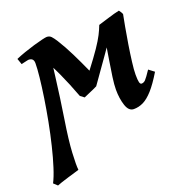

<svg xmlns="http://www.w3.org/2000/svg" viewBox="-158 -576 918 938"><g transform="rotate(-20 300.5 -106.5)"><path d="M622.1 -116.2Q589.4 -62 563 -32.7Q536.6 -3.4 512.7 8.3Q488.8 20 462.9 20Q436.5 20 424.6 -16.4Q412.6 -52.7 412.6 -99.1Q412.6 -124.5 418 -163.1Q423.3 -201.7 430.2 -242.7Q437 -283.7 442.4 -318.4Q447.8 -353 447.8 -371.1Q447.8 -386.7 446.5 -397Q445.3 -407.2 444.3 -424.3Q469.7 -431.6 501 -441.7Q532.2 -451.7 558.1 -457Q562 -452.1 566.2 -445.6Q570.3 -439 571.8 -434.6Q567.4 -413.1 560.1 -373Q552.7 -333 545.4 -287.1Q538.1 -241.2 533 -200.2Q527.8 -159.2 527.8 -135.3Q527.8 -107.4 530.8 -95.7Q533.7 -84 541 -84Q552.2 -84 561.5 -93.5Q570.8 -103 593.8 -137.7ZM514.6 -432.6Q513.2 -425.3 506.1 -411.1Q499 -397 480.2 -367.4Q461.4 -337.9 424.8 -285.2Q388.2 -232.4 327.6 -147.5Q322.3 -144.5 307.4 -137.9Q292.5 -131.3 277.6 -125Q262.7 -118.7 256.3 -115.7L236.3 -130.9Q181.6 -276.9 131.8 -357.9Q117.2 -380.9 100.1 -383.3Q83 -385.7 69.3 -384.3Q63.5 -383.3 52.2 -380.9Q41 -378.4 31.7 -376.2Q22.5 -374 22.5 -374L11.7 -404.8Q32.7 -414.1 59.3 -423.3Q85.9 -432.6 111.8 -440.2Q137.7 -447.8 157.2 -452.4Q176.8 -457 182.6 -457Q196.8 -457 205.8 -447.5Q214.8 -438 226.6 -419.4Q252 -378.9 275.6 -331.1Q299.3 -283.2 322.8 -230.5Q364.7 -285.2 388.2 -319.8Q411.6 -354.5 423.8 -378.4Q436 -402.3 444.3 -424.3Q457 -425.8 460.9 -425.8Q464.8 -425.8 480.5 -432.1Q483.4 -432.1 491.9 -433.6Q500.5 -435.1 508.1 -435.5Q515.6 -436 514.6 -432.6ZM52.7 -381.8Q73.7 -387.7 101.6 -392.6Q129.4 -397.5 150.1 -396.5Q170.9 -395.5 170.9 -383.3Q170.9 -378.9 166.7 -345.2Q162.6 -311.5 156.2 -260.7Q149.9 -210 142.1 -153.8Q134.3 -97.7 126.5 -48.3Q110.4 53.2 106.9 117.2Q103.5 181.2 106.4 206.1Q99.1 208.5 82.5 213.4Q65.9 218.3 46.4 224.1Q26.9 230 10.5 235.4Q-5.9 240.7 -13.2 244.1L-32.7 226.1Q-18.6 199.2 -4.2 153.8Q10.3 108.4 23.9 52.2Q37.6 -3.9 49.1 -64Q60.5 -124 69.1 -180.4Q77.6 -236.8 82.5 -282.5Q87.4 -328.1 87.4 -355.5Q87.4 -386.7 52.7 -381.8Z"/></g></svg>

Font: Gentium Plus
Style: Bold Italic
Weight: 700
Italic angle: -8°
Designer: Victor Gaultney, Annie Olsen, Iska Routamaa, Becca Hirsbrunner
Foundry: SIL International
Version: Version 6.101